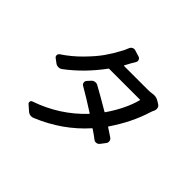

<svg xmlns="http://www.w3.org/2000/svg" viewBox="-187 -1072 1373 1373"><g transform="rotate(45 500.0 -385.0)"><path d="M769.5 -681.6Q779.3 -683.6 788.1 -683.6Q813.5 -683.6 832 -671.9L854.5 -658.2Q867.2 -650.4 871.1 -636.7Q872.1 -630.9 872.1 -625Q872.1 -617.2 869.1 -608.4Q860.4 -591.8 856.4 -578.1Q812.5 -434.6 716.8 -294.9Q713.9 -291 717.8 -289.1Q761.7 -259.8 781.2 -247.1Q793 -239.3 795.4 -225.1Q797.9 -210.9 789.1 -199.2L760.7 -162.1Q752 -151.4 737.8 -149.4Q723.6 -147.5 712.9 -156.2Q686.5 -176.8 648.4 -202.1Q644.5 -205.1 642.6 -202.1Q502.9 -44.9 295.9 41Q284.2 45.9 273.4 45.9Q254.9 45.9 238.3 31.2L199.2 -2.9Q190.4 -10.7 192.9 -22Q195.3 -33.2 206.1 -36.1Q410.2 -106.4 554.7 -259.8Q557.6 -262.7 554.7 -265.6Q460.9 -326.2 382.8 -371.1Q371.1 -377.9 369.1 -391.1Q367.2 -404.3 376 -414.1L396.5 -436.5Q406.2 -448.2 421.4 -451.2Q436.5 -454.1 449.2 -447.3Q525.4 -405.3 621.1 -348.6Q625 -345.7 627.9 -349.6Q711.9 -471.7 742.2 -585Q743.2 -588.9 738.3 -588.9H429.7Q424.8 -588.9 422.9 -585Q319.3 -444.3 190.4 -348.6Q177.7 -339.8 162.1 -340.3Q146.5 -340.8 134.8 -349.6L103.5 -373Q93.8 -379.9 93.8 -391.6Q93.8 -405.3 105.5 -413.1Q177.7 -460.9 239.7 -524.4Q301.8 -587.9 335.9 -636.7Q370.1 -685.5 396.5 -735.4Q410.2 -756.8 423.8 -792Q428.7 -805.7 441.4 -812.5Q449.2 -816.4 457 -816.4Q461.9 -816.4 466.8 -814.5L514.6 -799.8Q527.3 -795.9 532.2 -783.2Q537.1 -770.5 530.3 -759.8Q507.8 -722.7 497.1 -701.2L487.3 -682.6Q485.4 -678.7 489.3 -678.7H727.5Q749 -678.7 769.5 -681.6Z"/></g></svg>

Font: Gen Jyuu Gothic L Monospace Medium
Style: Regular
Weight: 500
Designer: [Source Han Sans]
Ryoko NISHIZUKA  (kana & ideographs); Paul D. Hunt (Latin, Greek & Cyrillic); Wenlong ZHANG  (bopomofo
Version: Version 1.002.20150607